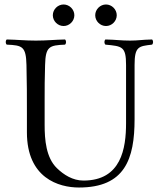

<svg xmlns="http://www.w3.org/2000/svg" viewBox="-20 -826 708 856"><path d="M404.5 -758C404.5 -732 426.5 -710 452.5 -710C478.5 -710 500.5 -732 500.5 -758C500.5 -784 478.5 -806 452.5 -806C426.5 -806 404.5 -784 404.5 -758ZM215.5 -758C215.5 -732 237.5 -710 263.5 -710C289.5 -710 311.5 -732 311.5 -758C311.5 -784 289.5 -806 263.5 -806C237.5 -806 215.5 -784 215.5 -758ZM179 -269V-383C179 -433 179 -475 181 -536C183 -619 200 -624 270 -627C276 -633 276 -644 270 -650C221 -649 190.7 -645 140 -645C89.3 -645 60 -649 10 -650C4 -644 4 -633 10 -627C80 -624 96 -619 98 -536C100 -453 100 -404 100 -321V-236C100 -32 242 10 332 10C537 10 580 -117 580 -295V-536C580 -619 598 -620 658 -627C664 -633 664 -644 658 -650C609 -649 598.3 -645 560 -645C517.1 -645 500 -649 450 -650C444 -644 444 -633 450 -627C525 -620 542 -619 542 -536V-277C542 -165 521 -21 352 -21C304 -21 264 -47 234 -76C185 -123 179 -204 179 -269Z"/></svg>

Font: Libertinus Serif Display
Style: Regular
Weight: 400
Designer: Philipp H. Poll
Foundry: Khaled Hosny
Version: Version 6.1